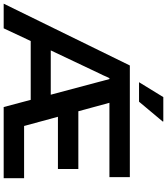

<svg xmlns="http://www.w3.org/2000/svg" viewBox="43 -956 908 1044"><g transform="rotate(90 497.0 -434.0)"><path d="M-5 0 331 -686H938V-575H534L580 -406H894V-295H610L660 -111H944V0H557L518 -147H198L129 0ZM249 -256H490L418 -526Q417 -532 415 -538Q413 -544 411.5 -550.5Q410 -557 408.5 -563Q407 -569 405 -575H400Q397 -569 394 -563Q391 -557 388.5 -550.5Q386 -544 383 -538Q380 -532 377 -526ZM422 -736 503 -868H635L636 -865L528 -736Z"/></g></svg>

Font: Archivo SemiBold SemiBold
Style: Regular
Weight: 600
Version: Version 2.001